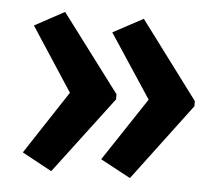

<svg xmlns="http://www.w3.org/2000/svg" viewBox="-40 -624 601 520"><g transform="rotate(5 261.0 -363.5)"><path d="M488 -356 331 -147 249 -191 363 -363 249 -536 331 -580 488 -370ZM275 -356 117 -147 36 -191 149 -363 36 -536 117 -580 275 -370Z"/></g></svg>

Font: Noto Sans Kannada UI Condensed SemiBold
Style: Regular
Weight: 600
Width: 3
Designer: Jelle Bosma - Monotype Design Team
Foundry: Monotype Imaging Inc.
Version: Version 2.005; ttfautohint (v1.8.4.7-5d5b)